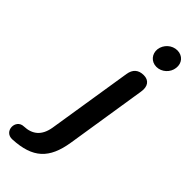

<svg xmlns="http://www.w3.org/2000/svg" viewBox="-397 -732 953 953"><g transform="rotate(45 80.0 -255.0)"><path d="M-61 191C75 184 134 128 155 -3L222 -429C229 -471 210 -496 174 -496C137 -496 115 -477 109 -439L38 9C27 74 -10 103 -67 105C-123 106 -123 195 -61 191ZM189 -569C226 -569 258 -599 262 -635C267 -672 242 -701 205 -701C168 -701 136 -672 131 -635C127 -599 152 -569 189 -569Z"/></g></svg>

Font: SN Pro Semibold
Style: Italic
Weight: 600
Italic angle: -9°
Designer: Tobias Whetton
Foundry: Supernotes
Version: Version 1.001;Glyphs 3.2 (3249)